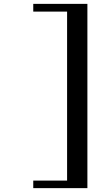

<svg xmlns="http://www.w3.org/2000/svg" viewBox="-20 -874 490 993"><path d="M432 99H152V60H327V-814H152V-854H432Z"/></svg>

Font: l_WÎãfOS
Style: ^8Ä
Weight: 700
Designer: LiuPeng
Version: Version 1.3